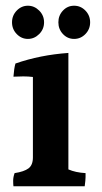

<svg xmlns="http://www.w3.org/2000/svg" viewBox="-20 -745 356 671"><path d="M278.5 -626Q262 -609 239 -609Q216 -609 200 -626Q184 -643 184 -667Q184 -691 200 -708Q216 -725 239 -725Q262 -725 278.5 -708Q295 -691 295 -667Q295 -643 278.5 -626ZM134 -667Q134 -643 117 -626Q100 -609 77.5 -609Q55 -609 38.5 -626Q22 -643 22 -667Q22 -691 38.5 -708Q55 -725 77.5 -725Q100 -725 117 -708Q134 -691 134 -667ZM279 -140Q279 -136 279 -126Q279 -116 276 -94H27Q26 -101 26 -113.5Q26 -126 31 -140Q64 -145 79.5 -156.5Q95 -168 95 -195V-476Q79 -478 61.5 -478Q44 -478 27 -477Q29 -506 34 -523Q120 -553 219 -560V-153Q244 -142 279 -140Z"/></svg>

Font: Halant Semibold
Style: Regular
Weight: 600
Version: Version 1.100;PS 1.0;hotconv 1.0.78;makeotf.lib2.5.61930; tt